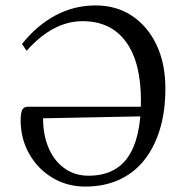

<svg xmlns="http://www.w3.org/2000/svg" viewBox="-20 -675 684 707"><path d="M332 -655Q409 -655 466.5 -616.5Q524 -578 556.5 -509.5Q589 -441 589 -349Q589 -265 568.5 -198Q548 -131 510 -84Q472 -37 417.5 -12.5Q363 12 294 12Q227 12 173 -20.5Q119 -53 87.5 -108.5Q56 -164 56 -233Q56 -259 62 -270.5Q68 -282 81 -282H525L524 -247L118 -239L139 -258Q136 -189 156 -137.5Q176 -86 215 -57Q254 -28 306 -28Q404 -28 451.5 -97Q499 -166 499 -304Q499 -446 443.5 -521.5Q388 -597 284 -597Q175 -597 78 -488L61 -513Q116 -582 184.5 -618.5Q253 -655 332 -655Z"/></svg>

Font: Pitagon Serif
Style: Regular
Weight: 400
Designer: Travis Tran
Foundry: Pitagon
Version: Version 1.000;gftools[0.9.26]